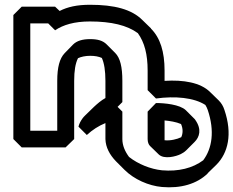

<svg xmlns="http://www.w3.org/2000/svg" viewBox="-20 -583 978 805"><path d="M220 -35H107V-485H182L211 -456C245 -479 292 -493 357 -493C447 -493 513 -477 558 -444C586 -405 599 -355 599 -287V-205L634 -170C714 -181 793 -174 841 -143C845 -137 848 -130 851 -122C881 -33 869 40 832 89C788 122 728 137 659 131C611 126 559 105 521 75C504 52 493 27 493 0V-115L473 -135L493 -155V-244C493 -302 484 -340 463 -361L428 -396L427 -397C411 -413 389 -419 358 -419C326 -419 302 -412 286 -396L251 -360C230 -338 220 -301 220 -244ZM255 35 291 0V-244C291 -286 296 -317 307 -339C320 -345 338 -349 358 -349C378 -349 394 -346 407 -340C417 -318 422 -286 422 -244V-172C404 -162 388 -148 374 -135L373 -134L337 -99C333 -95 330 -92 327 -88C318 -76 312 -64 309 -52L344 -17C368 -39 393 -55 422 -67V0C423 35 440 66 466 93L467 94L502 129C542 169 603 196 659 201C738 208 806 188 851 144V143L887 108C937 58 955 -22 921 -122C916 -138 908 -151 897 -162L861 -197C821 -237 749 -249 670 -244V-287C670 -366 652 -424 613 -463V-464L577 -499C532 -544 460 -563 357 -563C303 -563 263 -554 230 -537L211 -555H71L36 -520V0L71 35ZM599 -115V0C599 13 603 23 609 29L645 64L646 65C669 86 718 73 738 63C746 59 754 54 761 47L796 12C816 -8 827 -40 799 -80C798 -82 797 -83 796 -84L760 -120L759 -121C734 -145 670 -151 634 -151ZM670 -78C692 -76 718 -72 739 -63C748 -43 747 -23 740 -8C740 -8 739 -7 738 -7C724 0 694 8 670 5V0Z"/></svg>

Font: Hussar Press
Style: Bold
Weight: 700
Foundry: Cannot Into Space Fonts
Version: Version 1.43